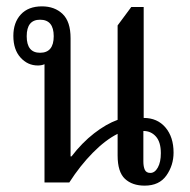

<svg xmlns="http://www.w3.org/2000/svg" viewBox="-20 -574 597 604"><path d="M120 0V-372Q111 -368 99 -368Q67 -368 44.5 -393Q22 -418 22 -461Q22 -503 45.5 -528.5Q69 -554 112 -554Q152 -554 177 -530Q202 -506 202 -454V-82H205Q238 -125 276 -154.5Q314 -184 350 -197V-494L393 -552H432V-203Q475 -203 500.5 -173Q526 -143 526 -94Q526 -54 503.5 -22Q481 10 435 10Q396 10 373 -11.5Q350 -33 350 -85V-153Q312 -134 272 -93.5Q232 -53 198 0ZM106 -408Q149 -408 149 -460Q149 -512 106 -512Q64 -512 64 -460Q64 -408 106 -408ZM453 -30Q467 -30 476.5 -47Q486 -64 486 -92Q486 -127 470.5 -144.5Q455 -162 431 -162V-66Q431 -50 435.5 -40Q440 -30 453 -30Z"/></svg>

Font: Noto Serif Thai Condensed
Style: Regular
Weight: 400
Width: 3
Designer: Monotype Design Team
Foundry: Monotype Imaging Inc.
Version: Version 2.002; ttfautohint (v1.8.4.7-5d5b)